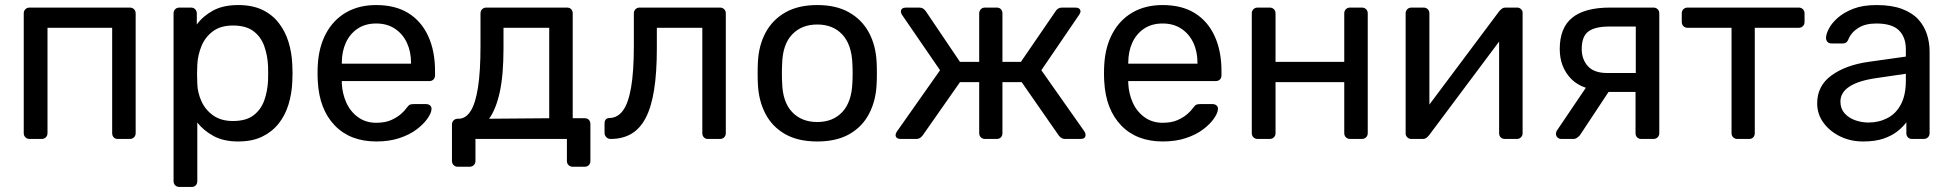

<svg xmlns="http://www.w3.org/2000/svg" viewBox="-20 -550 7728 760"><path d="M97 0Q87 0 80.5 -6.5Q74 -13 74 -23V-497Q74 -507 80.5 -513.5Q87 -520 97 -520H494Q504 -520 510.5 -513.5Q517 -507 517 -497V-23Q517 -13 510.5 -6.5Q504 0 494 0H446Q436 0 430 -6.5Q424 -13 424 -23V-440H168V-23Q168 -13 161.5 -6.5Q155 0 145 0Z M690 190Q680 190 673.5 183.5Q667 177 667 167V-497Q667 -507 673.5 -513.5Q680 -520 690 -520H736Q746 -520 752.5 -513.5Q759 -507 759 -497V-453Q783 -486 823 -508Q863 -530 923 -530Q979 -530 1018.5 -511Q1058 -492 1083.5 -459Q1109 -426 1122 -384Q1135 -342 1137 -294Q1138 -278 1138 -260Q1138 -242 1137 -226Q1135 -179 1122 -136.5Q1109 -94 1083.5 -61.5Q1058 -29 1018.5 -9.5Q979 10 923 10Q865 10 825.5 -11.5Q786 -33 761 -65V167Q761 177 755 183.5Q749 190 739 190ZM902 -71Q954 -71 983.5 -93.5Q1013 -116 1026 -152.5Q1039 -189 1041 -231Q1042 -260 1041 -289Q1039 -331 1026 -367.5Q1013 -404 983.5 -426.5Q954 -449 902 -449Q853 -449 822.5 -426Q792 -403 777.5 -367.5Q763 -332 761 -295Q760 -279 760 -257Q760 -235 761 -218Q762 -183 777.5 -149Q793 -115 824 -93Q855 -71 902 -71Z M1470 10Q1366 10 1305 -53.5Q1244 -117 1238 -227Q1237 -240 1237 -260.5Q1237 -281 1238 -294Q1242 -365 1271 -418.5Q1300 -472 1350.5 -501Q1401 -530 1469 -530Q1545 -530 1596.5 -498Q1648 -466 1675 -407Q1702 -348 1702 -269V-252Q1702 -241 1695.5 -235Q1689 -229 1679 -229H1333Q1333 -228 1333 -225Q1333 -222 1333 -220Q1335 -179 1351 -143.5Q1367 -108 1397.5 -86Q1428 -64 1469 -64Q1505 -64 1529 -75Q1553 -86 1568 -99.5Q1583 -113 1588 -121Q1597 -133 1602 -135.5Q1607 -138 1618 -138H1667Q1676 -138 1682.5 -132.5Q1689 -127 1688 -117Q1687 -102 1672 -80.5Q1657 -59 1629.5 -38Q1602 -17 1561.5 -3.5Q1521 10 1470 10ZM1333 -298H1607V-301Q1607 -346 1590.5 -381Q1574 -416 1543 -436.5Q1512 -457 1469 -457Q1426 -457 1395.5 -436.5Q1365 -416 1349 -381Q1333 -346 1333 -301Z M1792 110Q1782 110 1775.5 103.5Q1769 97 1769 87V-57Q1769 -67 1775.5 -73.5Q1782 -80 1792 -80H1797Q1824 -81 1843 -110.5Q1862 -140 1872 -203.5Q1882 -267 1882 -369V-497Q1882 -507 1888.5 -513.5Q1895 -520 1905 -520H2224Q2235 -520 2241 -513.5Q2247 -507 2247 -497V-82H2294Q2305 -82 2311 -75.5Q2317 -69 2317 -59V87Q2317 97 2311 103.5Q2305 110 2294 110H2247Q2237 110 2230.5 103.5Q2224 97 2224 87V0H1862V87Q1862 97 1855.5 103.5Q1849 110 1839 110ZM1916 -80 2154 -82V-440H1973V-358Q1973 -252 1958 -184.5Q1943 -117 1916 -80Z M2397 0Q2387 0 2380 -7Q2373 -14 2373 -24V-61Q2373 -83 2394 -83Q2425 -84 2446 -112.5Q2467 -141 2478 -203.5Q2489 -266 2489 -369V-497Q2489 -507 2495.5 -513.5Q2502 -520 2512 -520H2830Q2840 -520 2846.5 -513.5Q2853 -507 2853 -497V-23Q2853 -13 2846.5 -6.5Q2840 0 2830 0H2782Q2772 0 2766 -6.5Q2760 -13 2760 -23V-440H2580V-358Q2580 -262 2569 -193.5Q2558 -125 2535.5 -82.5Q2513 -40 2478.5 -20Q2444 0 2397 0Z M3215 10Q3139 10 3088 -19Q3037 -48 3010 -99.5Q2983 -151 2980 -217Q2979 -234 2979 -260.5Q2979 -287 2980 -303Q2983 -370 3010.5 -421Q3038 -472 3089 -501Q3140 -530 3215 -530Q3290 -530 3341 -501Q3392 -472 3419.5 -421Q3447 -370 3450 -303Q3451 -287 3451 -260.5Q3451 -234 3450 -217Q3447 -151 3420 -99.5Q3393 -48 3342 -19Q3291 10 3215 10ZM3215 -67Q3277 -67 3314 -106.5Q3351 -146 3354 -222Q3355 -237 3355 -260Q3355 -283 3354 -298Q3351 -374 3314 -413.5Q3277 -453 3215 -453Q3153 -453 3115.5 -413.5Q3078 -374 3076 -298Q3075 -283 3075 -260Q3075 -237 3076 -222Q3078 -146 3115.5 -106.5Q3153 -67 3215 -67Z M3545 0Q3536 0 3530.5 -4Q3525 -8 3525 -16Q3525 -21 3530 -29L3701 -272L3550 -492Q3548 -495 3547 -498.5Q3546 -502 3546 -504Q3546 -512 3551.5 -516Q3557 -520 3566 -520H3618Q3628 -520 3634 -516Q3640 -512 3645 -505L3780 -305H3856V-497Q3856 -507 3862.5 -513.5Q3869 -520 3879 -520H3925Q3936 -520 3942 -513.5Q3948 -507 3948 -497V-305H4021L4158 -505Q4162 -512 4168.5 -516Q4175 -520 4184 -520H4237Q4246 -520 4251.5 -516Q4257 -512 4257 -504Q4257 -502 4255.5 -498.5Q4254 -495 4252 -492L4102 -272L4273 -29Q4277 -23 4277 -16Q4277 -8 4272 -4Q4267 0 4257 0H4197Q4187 0 4180.5 -4.5Q4174 -9 4170 -15L4024 -225H3948V-23Q3948 -13 3942 -6.5Q3936 0 3925 0H3879Q3869 0 3862.5 -6.5Q3856 -13 3856 -23V-225H3780L3633 -15Q3629 -9 3622.5 -4.5Q3616 0 3606 0Z M4583 10Q4479 10 4418 -53.5Q4357 -117 4351 -227Q4350 -240 4350 -260.5Q4350 -281 4351 -294Q4355 -365 4384 -418.5Q4413 -472 4463.5 -501Q4514 -530 4582 -530Q4658 -530 4709.5 -498Q4761 -466 4788 -407Q4815 -348 4815 -269V-252Q4815 -241 4808.5 -235Q4802 -229 4792 -229H4446Q4446 -228 4446 -225Q4446 -222 4446 -220Q4448 -179 4464 -143.5Q4480 -108 4510.5 -86Q4541 -64 4582 -64Q4618 -64 4642 -75Q4666 -86 4681 -99.5Q4696 -113 4701 -121Q4710 -133 4715 -135.5Q4720 -138 4731 -138H4780Q4789 -138 4795.5 -132.5Q4802 -127 4801 -117Q4800 -102 4785 -80.5Q4770 -59 4742.5 -38Q4715 -17 4674.5 -3.5Q4634 10 4583 10ZM4446 -298H4720V-301Q4720 -346 4703.5 -381Q4687 -416 4656 -436.5Q4625 -457 4582 -457Q4539 -457 4508.5 -436.5Q4478 -416 4462 -381Q4446 -346 4446 -301Z M4958 0Q4948 0 4941.5 -6.5Q4935 -13 4935 -23V-497Q4935 -507 4941.5 -513.5Q4948 -520 4958 -520H5006Q5016 -520 5022.5 -513.5Q5029 -507 5029 -497V-305H5301V-497Q5301 -507 5307.5 -513.5Q5314 -520 5324 -520H5371Q5381 -520 5387.5 -513.5Q5394 -507 5394 -497V-23Q5394 -13 5387.5 -6.5Q5381 0 5371 0H5324Q5314 0 5307.5 -6.5Q5301 -13 5301 -23V-225H5029V-23Q5029 -13 5022.5 -6.5Q5016 0 5006 0Z M5566 0Q5557 0 5550.5 -6.5Q5544 -13 5544 -21V-497Q5544 -507 5550.5 -513.5Q5557 -520 5567 -520H5615Q5625 -520 5631.5 -513.5Q5638 -507 5638 -497V-73L5611 -100L5914 -505Q5919 -511 5925 -515.5Q5931 -520 5940 -520H5986Q5994 -520 6000.5 -514Q6007 -508 6007 -500V-23Q6007 -13 6000.5 -6.5Q5994 0 5984 0H5937Q5926 0 5920 -6.5Q5914 -13 5914 -23V-422L5942 -423L5637 -15Q5633 -10 5627 -5Q5621 0 5611 0Z M6477 0Q6466 0 6460 -6.5Q6454 -13 6454 -23V-186H6339V-191Q6245 -191 6199.5 -237.5Q6154 -284 6154 -356Q6154 -440 6203.5 -480Q6253 -520 6353 -520H6525Q6535 -520 6541.5 -513.5Q6548 -507 6548 -497V-23Q6548 -13 6541.5 -6.5Q6535 0 6525 0ZM6160 0Q6151 0 6145 -6Q6139 -12 6139 -20Q6139 -24 6140.5 -28.5Q6142 -33 6146 -38L6265 -214L6361 -207L6234 -15Q6230 -10 6223 -5Q6216 0 6208 0ZM6342 -261H6455V-445H6350Q6294 -445 6267.5 -425.5Q6241 -406 6241 -356Q6241 -315 6265.5 -288Q6290 -261 6342 -261Z M6857 0Q6847 0 6840.5 -6.5Q6834 -13 6834 -23V-440H6660Q6650 -440 6643.5 -446.5Q6637 -453 6637 -463V-497Q6637 -507 6643.5 -513.5Q6650 -520 6660 -520H7100Q7110 -520 7116.5 -513.5Q7123 -507 7123 -497V-463Q7123 -453 7116.5 -446.5Q7110 -440 7100 -440H6926V-23Q6926 -13 6920 -6.5Q6914 0 6904 0Z M7355 10Q7305 10 7264 -10Q7223 -30 7198 -64Q7173 -98 7173 -141Q7173 -210 7229 -251Q7285 -292 7375 -305L7524 -326V-355Q7524 -403 7496.5 -430Q7469 -457 7407 -457Q7363 -457 7335 -439Q7307 -421 7296 -393Q7290 -378 7275 -378H7230Q7219 -378 7213.5 -384.5Q7208 -391 7208 -400Q7208 -415 7219.5 -437Q7231 -459 7255 -480Q7279 -501 7316.5 -515.5Q7354 -530 7408 -530Q7468 -530 7509 -514.5Q7550 -499 7573.5 -473Q7597 -447 7607.5 -414Q7618 -381 7618 -347V-23Q7618 -13 7611.5 -6.5Q7605 0 7595 0H7549Q7538 0 7532 -6.5Q7526 -13 7526 -23V-66Q7513 -48 7491 -30.5Q7469 -13 7436 -1.5Q7403 10 7355 10ZM7376 -65Q7417 -65 7451 -82.5Q7485 -100 7504.5 -137Q7524 -174 7524 -230V-258L7408 -241Q7337 -231 7301 -207.5Q7265 -184 7265 -148Q7265 -120 7281.5 -101.5Q7298 -83 7323.5 -74Q7349 -65 7376 -65Z"/></svg>

Font: Rubik Light
Style: Regular
Weight: 400
Version: Version 2.101